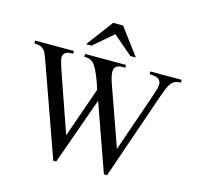

<svg xmlns="http://www.w3.org/2000/svg" viewBox="-126 -1020 1196 1168"><g transform="rotate(15 472.5 -436.5)"><path d="M936.5 -644.5Q925.3 -644.5 915.3 -642.8Q905.3 -641.1 896.5 -636.2Q887.7 -631.3 879.6 -622.8Q871.6 -614.3 864.3 -600.6Q859.9 -592.3 851.6 -572Q843.3 -551.8 832.5 -519.5L648.4 15.6H628.4L478.5 -407.7L328.1 15.6H309.6L113.8 -535.2Q104 -562.5 97.9 -578.6Q91.8 -594.7 87.9 -603.5Q84 -612.3 80.8 -616.5Q77.6 -620.6 73.2 -623.5Q64.5 -634.8 50 -639.6Q35.6 -644.5 13.7 -644.5V-662.1H257.8V-644.5H246.1Q210.4 -644.5 199.2 -622.6Q196.8 -617.7 195.6 -612.3Q194.3 -606.9 195.8 -596.9Q197.3 -586.9 201.9 -570.3Q206.5 -553.7 215.8 -526.4L345.2 -154.3L455.6 -470.2Q444.8 -506.8 432.1 -538.6Q426.8 -552.2 420.9 -565.9Q415 -579.6 408.4 -591.8Q401.9 -604 395.3 -613.5Q388.7 -623 381.8 -628.4Q372.1 -636.7 360.6 -640.6Q349.1 -644.5 328.1 -644.5V-662.1H585.9V-644.5H568.8Q516.1 -644.5 516.1 -601.6Q516.1 -588.4 521 -567.1Q525.9 -545.9 537.1 -515.1L665 -154.3L791 -519.5Q798.3 -541.5 803.5 -558.1Q808.6 -574.7 810.5 -586.9Q812.5 -599.1 811.3 -607.9Q810.1 -616.7 804.7 -623.5Q795.4 -636.2 778.8 -640.4Q762.2 -644.5 739.3 -644.5V-662.1H936.5ZM597.7 -721.2 475.1 -825.7 353 -721.2H318.4L444.3 -889.2H506.8L632.3 -721.2Z"/></g></svg>

Font: Doulos SIL
Style: Regular
Weight: 400
Designer: Walt Agee, Victor Gaultney, Peter Martin, Debbi Hosken
Foundry: SIL International
Version: Version 4.110; 2011; Maintenance release